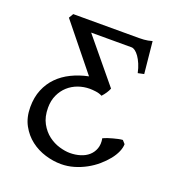

<svg xmlns="http://www.w3.org/2000/svg" viewBox="-119 -721 770 833"><g transform="rotate(20 266.5 -304.0)"><path d="M43.9 -172.9Q43.9 -218.3 58.6 -253.7Q73.2 -289.1 98.9 -315.2Q124.5 -341.3 159.9 -358.6Q195.3 -376 237.8 -384.8L68.8 -594.2L81.1 -615.2H385.7Q397.5 -615.2 407 -616Q416.5 -616.7 425.5 -618.4Q434.6 -620.1 444.8 -623L459.5 -476.1L431.6 -470.2Q426.8 -492.7 419.2 -510.5Q411.6 -528.3 402.8 -540.8Q394 -553.2 385 -559.8Q376 -566.4 368.2 -566.4H181.6L345.7 -367.7L345.2 -367.2H345.7Q337.4 -346.2 317.4 -324.2Q304.7 -331.1 287.8 -333.3Q271 -335.4 259.8 -335.4Q232.4 -335.4 206.5 -326.2Q180.7 -316.9 160.9 -299.1Q141.1 -281.2 129.2 -255.4Q117.2 -229.5 117.2 -196.8Q117.2 -154.3 133.3 -125Q149.4 -95.7 173.3 -77.6Q197.3 -59.6 224.1 -51.8Q251 -43.9 272.9 -43.9Q298.3 -43.9 320.6 -50.8Q342.8 -57.6 358.4 -71.3Q374 -85 381.3 -105.2Q388.7 -125.5 383.8 -152.3Q392.1 -156.2 403.6 -160.2Q415 -164.1 427 -167.2Q439 -170.4 450.2 -172.9Q461.4 -175.3 470.2 -175.8L483.4 -161.1Q483.4 -145 475.1 -125.7Q466.8 -106.4 451.2 -86.9Q435.5 -67.4 414.3 -49.1Q393.1 -30.8 367.2 -16.6Q341.3 -2.4 312.3 6.1Q283.2 14.6 252.9 14.6Q217.3 14.6 180.2 3.4Q143.1 -7.8 112.8 -31Q82.5 -54.2 63.2 -89.6Q43.9 -125 43.9 -172.9Z"/></g></svg>

Font: Noto Serif Devanagari
Style: Bold
Weight: 700
Designer: Monotype Design Team
Foundry: Monotype Imaging Inc.
Version: Version 1.01